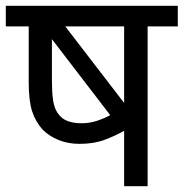

<svg xmlns="http://www.w3.org/2000/svg" viewBox="-20 -642 633 662"><path d="M593 -622V-551H489V0H408V-191Q378 -174 341 -160Q304 -146 254 -146Q214 -146 181.5 -159.5Q149 -173 128 -194Q103 -221 91 -257.5Q79 -294 79 -358V-551H0V-622ZM408 -551H205L408 -287ZM189 -240Q212 -217 262 -217Q288 -217 313 -225Q338 -233 360 -245L159 -507V-369Q159 -328 162 -304Q165 -280 171.5 -265.5Q178 -251 189 -240Z"/></svg>

Font: Go Noto Kurrent-Regular
Style: Regular
Weight: 400
Designer: Monotype Design Team
Foundry: Monotype Imaging Inc.
Version: Version 2.012; ttfautohint (v1.8.4.7-5d5b)